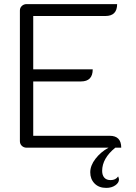

<svg xmlns="http://www.w3.org/2000/svg" viewBox="-20 -720 663 936"><path d="M556 140Q560 150 560 155Q560 171 542 183.5Q524 196 498 196Q462 196 441 174.5Q420 153 420 120Q420 87 445.5 54Q471 21 509 0H110Q96 0 86.5 -9Q77 -18 77 -32V-669Q77 -682 86.5 -691Q96 -700 110 -700H551Q551 -642 494 -642H142V-382H432Q432 -323 375 -323H142V-58H515Q571 -58 571 0H542Q478 52 478 113Q478 134 488.5 146Q499 158 519 158Q544 158 556 140Z"/></svg>

Font: K2D ExtraLight
Style: Regular
Weight: 275
Designer: Katatrad Aksorn Co.,Ltd.
Foundry: Cadson Demak Co.,Ltd.
Version: Version 1.000; ttfautohint (v1.6)